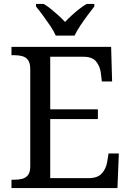

<svg xmlns="http://www.w3.org/2000/svg" viewBox="-20 -951 663 971"><path d="M38 0V-42H51Q73 -42 91.5 -46.5Q110 -51 121.5 -65.5Q133 -80 133 -109V-600Q133 -632 122 -647Q111 -662 92.5 -667Q74 -672 51 -672H38V-714H542L547 -539H495L490 -582Q486 -615 466.5 -639.5Q447 -664 402 -664H234V-398H475V-349H234V-50H427Q474 -50 495.5 -74.5Q517 -99 522 -132L529 -175H581L574 0ZM262 -771Q252 -794 234 -820.5Q216 -847 197 -873Q178 -899 162 -918V-931H201Q220 -920 239 -904.5Q258 -889 276 -872.5Q294 -856 309 -840Q324 -856 342 -872.5Q360 -889 379.5 -904.5Q399 -920 418 -931H457V-918Q442 -899 422.5 -873Q403 -847 385.5 -820.5Q368 -794 357 -771Z"/></svg>

Font: Noto Serif Malayalam
Style: Regular
Weight: 400
Designer: Indian type Foundry, Jelle Bosma, Monotype Design Team
Foundry: Monotype Imaging Inc.
Version: Version 2.103